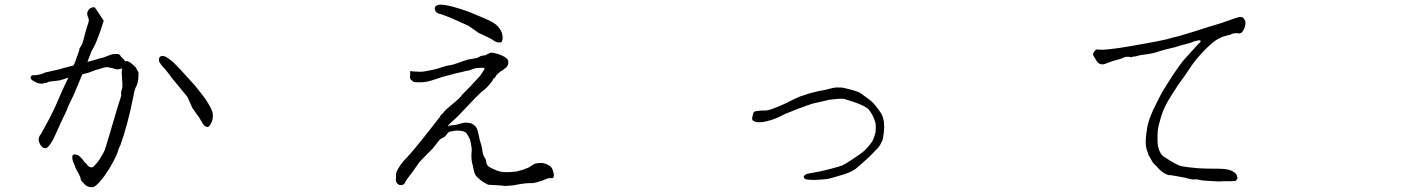

<svg xmlns="http://www.w3.org/2000/svg" viewBox="-20 -757 6040 816"><path d="M775.4 -346.7Q711.9 -422.9 711.9 -423.8Q686.5 -458 681.6 -462.9Q668.9 -475.6 663.1 -484.4Q657.2 -492.2 655.3 -499Q654.3 -504.9 657.2 -511.7Q659.2 -516.6 665 -518.6Q669.9 -520.5 676.8 -518.6Q684.6 -516.6 695.3 -508.8Q707 -501 716.8 -492.2Q729.5 -479.5 747.1 -460.9Q795.9 -408.2 807.6 -394.5Q844.7 -348.6 852.5 -336.9Q875 -303.7 882.8 -281.2Q886.7 -267.6 882.8 -248Q880.9 -238.3 874 -227.5Q869.1 -218.8 865.2 -217.8Q858.4 -215.8 851.1 -221.2Q843.8 -226.6 837.9 -238.3Q825.2 -260.7 821.3 -264.6Q797.9 -296.9 796.9 -299.8Q777.3 -344.7 775.4 -346.7ZM254.9 -421.9Q238.3 -416 230.5 -415Q219.7 -413.1 207 -412.1Q185.5 -410.2 184.6 -408.2Q176.8 -404.3 171.9 -404.3Q167 -404.3 164.1 -402.3Q161.1 -401.4 159.2 -401.4Q155.3 -401.4 146.5 -402.3Q137.7 -404.3 130.9 -408.2Q123 -412.1 117.2 -416Q110.4 -420.9 110.4 -424.8Q109.4 -431.6 115.2 -436.5Q115.2 -436.5 123 -437.5H131.8Q141.6 -439.5 143.6 -439.5Q149.4 -440.4 154.8 -441.9Q160.2 -443.4 164.1 -445.3Q168.9 -448.2 173.8 -449.2Q237.3 -462.9 250 -467.8Q252 -468.8 291 -478.5L293 -479.5Q297.9 -489.3 300.8 -498Q307.6 -518.6 310.5 -524.4Q318.4 -545.9 317.4 -546.9Q316.4 -548.8 318.4 -551.8Q320.3 -555.7 321.3 -556.6Q324.2 -559.6 324.2 -560.5Q324.2 -564.5 327.1 -565.4L328.1 -567.4Q335 -585.9 340.8 -611.3Q347.7 -636.7 354.5 -657.2Q358.4 -667 357.4 -672.9Q355.5 -681.6 354.5 -684.6Q351.6 -688.5 352.5 -688.5Q352.5 -691.4 351.6 -691.4Q350.6 -692.4 350.6 -694.3Q351.6 -697.3 350.6 -700.2Q350.6 -701.2 351.6 -706.1Q355.5 -715.8 363.3 -721.7Q372.1 -727.5 382.8 -725.6Q393.6 -710 402.3 -697.3Q411.1 -682.6 420.9 -668.9Q403.3 -613.3 392.6 -587.9Q383.8 -565.4 377.9 -555.7Q369.1 -542 362.3 -522.5Q359.4 -515.6 351.6 -494.1L384.8 -502.9L403.3 -508.8Q416 -510.7 427.7 -515.6Q439.5 -520.5 450.2 -524.4Q463.9 -528.3 465.8 -527.3Q469.7 -527.3 472.7 -527.3Q487.3 -529.3 492.2 -519.5Q493.2 -515.6 502 -508.8Q508.8 -502.9 511.7 -496.1Q518.6 -499 526.4 -495.1Q539.1 -489.3 557.6 -469.7L568.4 -449.2Q569.3 -412.1 561.5 -395.5Q555.7 -384.8 550.8 -368.2Q547.9 -355.5 545.9 -342.8Q522.5 -225.6 491.2 -138.7Q483.4 -126 480.5 -112.3Q479.5 -106.4 468.8 -85Q460.9 -68.4 452.1 -53.7Q443.4 -37.1 432.6 -22.5Q423.8 -7.8 415 2Q404.3 16.6 392.6 27.3Q377.9 42 362.3 38.1Q356.4 37.1 352.5 35.2Q344.7 31.2 343.8 30.3Q342.8 28.3 339.8 26.4Q336.9 24.4 335 21.5Q334 18.6 332 17.6Q327.1 14.6 327.1 13.7Q323.2 6.8 322.3 3.9Q323.2 0 321.3 -3.9Q320.3 -5.9 318.4 -9.8Q315.4 -17.6 309.6 -27.3Q300.8 -41 298.8 -50.8Q294.9 -61.5 290 -71.3Q287.1 -80.1 287.1 -88.9Q287.1 -101.6 298.8 -100.6Q311.5 -99.6 320.3 -90.8Q333 -78.1 336.9 -71.3Q338.9 -68.4 340.8 -66.9Q342.8 -65.4 345.7 -62.5L352.5 -53.7Q358.4 -46.9 367.2 -45.9Q370.1 -44.9 372.1 -45.9Q375 -46.9 377.9 -48.8Q378.9 -49.8 379.9 -50.8Q380.9 -52.7 381.8 -53.7Q384.8 -56.6 385.7 -57.6Q400.4 -73.2 409.2 -89.8Q423.8 -113.3 426.8 -124Q429.7 -130.9 479.5 -300.8Q484.4 -317.4 490.2 -334Q495.1 -349.6 495.1 -350.6Q494.1 -365.2 495.1 -368.2Q502 -385.7 500 -403.3Q499 -419.9 498 -436.5Q496.1 -456.1 500 -465.8Q498 -464.8 495.1 -464.8Q479.5 -460.9 473.6 -462.9Q451.2 -469.7 435.5 -471.7Q428.7 -471.7 415 -467.8Q404.3 -463.9 391.6 -460.9Q381.8 -458 373 -454.1Q357.4 -447.3 330.1 -441.4L293 -353.5L271.5 -308.6L261.7 -284.2Q258.8 -278.3 240.2 -239.3Q222.7 -200.2 216.8 -187.5Q207 -167 206.1 -165Q200.2 -153.3 194.3 -145.5Q186.5 -134.8 183.6 -131.8Q178.7 -127.9 173.8 -127Q167 -127 162.1 -129.9Q155.3 -135.7 151.4 -141.6Q147.5 -149.4 145.5 -156.2Q143.6 -163.1 144.5 -168Q146.5 -178.7 151.4 -183.6Q153.3 -185.5 165 -207Q187.5 -248 192.4 -257.8Q213.9 -300.8 214.8 -303.7Q217.8 -311.5 240.2 -362.3Q255.9 -397.5 270.5 -426.8Q261.7 -424.8 254.9 -421.9Z M1985.4 -69.3Q1983.4 -81.1 1983.4 -99.6Q1983.4 -105.5 1984.4 -112.3Q1985.4 -118.2 1984.4 -127.9Q1983.4 -137.7 1981.4 -146.5Q1979.5 -155.3 1978.5 -160.2Q1977.5 -165 1971.7 -175.8Q1965.8 -186.5 1962.9 -190.4Q1960 -194.3 1953.1 -197.3Q1946.3 -200.2 1938.5 -201.2Q1930.7 -202.1 1922.9 -202.1Q1915 -202.1 1906.2 -200.2Q1897.5 -198.2 1891.6 -197.3Q1885.7 -196.3 1879.9 -187.5Q1874 -178.7 1868.2 -174.8Q1862.3 -170.9 1857.4 -168.9Q1852.5 -167 1848.6 -163.1Q1844.7 -159.2 1831.5 -141.6Q1818.4 -124 1811.5 -118.2L1795.9 -102.5Q1779.3 -85 1762.7 -68.4L1735.4 -29.3Q1726.6 -17.6 1719.7 -8.8Q1710.9 2.9 1709 5.9L1697.3 25.4Q1690.4 30.3 1679.7 29.3Q1672.9 28.3 1667 21.5Q1663.1 16.6 1662.1 7.8L1663.1 -4.9Q1663.1 -16.6 1663.1 -18.6Q1666 -30.3 1673.8 -43Q1681.6 -56.6 1697.3 -75.2Q1701.2 -78.1 1730.5 -111.3Q1738.3 -121.1 1763.7 -151.4Q1793 -187.5 1805.7 -204.1Q1826.2 -230.5 1846.7 -256.8Q1848.6 -257.8 1851.6 -263.7Q1852.5 -265.6 1853.5 -267.6Q1855.5 -270.5 1860.4 -273.4Q1863.3 -276.4 1865.2 -279.3Q1871.1 -289.1 1905.3 -316.4Q1935.5 -340.8 1944.3 -354.5Q1944.3 -354.5 1982.4 -393.6Q2000 -412.1 2020.5 -434.6Q2022.5 -436.5 2025.4 -441.4Q2028.3 -446.3 2031.2 -451.2L2036.1 -458Q2039.1 -461.9 2039.1 -465.8V-467.8H2038.1L2035.2 -468.8H2034.2H2030.3H2021.5Q2008.8 -468.8 1996.1 -465.8Q1988.3 -462.9 1982.4 -460.9Q1972.7 -457 1970.7 -457H1969.7Q1964.8 -457 1943.4 -451.2Q1928.7 -448.2 1913.1 -444.3Q1900.4 -441.4 1888.7 -437.5Q1876 -433.6 1862.3 -430.7L1844.7 -424.8Q1818.4 -416 1817.4 -416Q1792 -407.2 1763.7 -407.2Q1744.1 -407.2 1737.3 -409.2L1727.5 -417Q1722.7 -420.9 1722.7 -427.7Q1722.7 -433.6 1723.1 -440.9Q1723.6 -448.2 1723.6 -455.1Q1734.4 -453.1 1743.2 -453.1Q1753.9 -453.1 1763.7 -452.1Q1777.3 -451.2 1813.5 -459Q1828.1 -461.9 1837.9 -464.8L1872.1 -475.6Q1881.8 -478.5 1896.5 -480.5Q1904.3 -481.4 1922.9 -488.3Q1933.6 -492.2 1944.8 -496.1Q1956.1 -500 1968.8 -503.9Q1972.7 -504.9 1985.4 -506.8Q1993.2 -507.8 2002.9 -509.8H2003.9Q2005.9 -510.7 2007.8 -510.7Q2009.8 -511.7 2011.7 -512.7Q2014.6 -514.6 2020.5 -517.6Q2030.3 -521.5 2039.1 -521.5Q2043 -521.5 2044.9 -523.4Q2047.9 -525.4 2050.8 -526.4Q2053.7 -527.3 2055.7 -528.3H2056.6Q2060.5 -533.2 2067.4 -533.2Q2074.2 -533.2 2086.4 -530.3Q2098.6 -527.3 2111.3 -522Q2124 -516.6 2132.8 -508.8Q2140.6 -502 2140.6 -493.2Q2140.6 -483.4 2136.2 -476.6Q2131.8 -469.7 2126 -465.8H2125Q2120.1 -461.9 2117.2 -459Q2112.3 -455.1 2110.4 -455.1H2109.4Q2105.5 -451.2 2102.5 -449.2Q2099.6 -447.3 2096.7 -444.3Q2088.9 -436.5 2087.9 -435.5Q2085.9 -428.7 2083 -426.8Q2076.2 -422.9 2075.2 -419.9Q2074.2 -415 2070.3 -410.2Q2068.4 -407.2 2055.7 -392.6Q2043 -378.9 2040 -377Q2023.4 -366.2 1982.4 -322.3Q1955.1 -293 1925.8 -262.7Q1916 -253.9 1905.3 -244.1Q1894.5 -234.4 1883.8 -222.7H1884.8H1883.8L1890.6 -218.8Q1890.6 -224.6 1883.8 -222.7L1918.9 -226.6Q1925.8 -228.5 1935.5 -231.4Q1950.2 -235.4 1952.1 -235.4Q1959 -236.3 1966.8 -235.4Q1974.6 -234.4 1980.5 -233.4Q1988.3 -230.5 1993.2 -226.6Q2000 -221.7 2003.9 -215.8Q2005.9 -212.9 2007.8 -208Q2008.8 -207 2010.7 -198.2Q2013.7 -185.5 2015.6 -178.7Q2017.6 -166 2019.5 -160.2Q2021.5 -154.3 2025.4 -140.6Q2029.3 -127 2030.3 -115.2Q2033.2 -99.6 2035.2 -95.7Q2037.1 -90.8 2043 -82Q2046.9 -76.2 2046.9 -64.5Q2050.8 -53.7 2054.7 -50.8Q2070.3 -40 2093.8 -31.2Q2106.4 -26.4 2124 -25.4Q2147.5 -24.4 2175.8 -28.3Q2181.6 -29.3 2201.2 -35.2Q2217.8 -41 2226.6 -44.9Q2230.5 -46.9 2240.2 -53.7Q2248 -58.6 2250 -59.6Q2252.9 -61.5 2258.8 -62.5Q2269.5 -64.5 2277.3 -64.5Q2288.1 -64.5 2296.9 -61.5Q2303.7 -59.6 2310.5 -55.7Q2319.3 -50.8 2322.3 -46.9Q2327.1 -41 2330.1 -31.2Q2334 -19.5 2334 -10.7Q2334 -2.9 2329.1 0Q2324.2 0 2315.4 0Q2306.6 0 2287.1 9.8Q2256.8 19.5 2250 20.5Q2245.1 21.5 2223.6 21.5Q2208 22.5 2190.4 25.4Q2166 29.3 2165 30.3Q2139.6 33.2 2123 33.2Q2115.2 31.2 2093.8 30.3Q2057.6 28.3 2056.6 28.3Q2048.8 26.4 2029.3 13.7Q2023.4 9.8 2012.7 0Q2004.9 -6.8 2002.9 -9.8Q1999 -15.6 1996.1 -23.4Q1995.1 -26.4 1993.2 -35.2Q1993.2 -37.1 1989.3 -53.7Q1986.3 -66.4 1985.4 -69.3ZM1970.7 -647.5Q1947.3 -658.2 1918.9 -670.9Q1890.6 -683.6 1873.5 -689.9Q1856.4 -696.3 1846.7 -698.7Q1836.9 -701.2 1832.5 -707.5Q1828.1 -713.9 1827.6 -719.7Q1827.1 -725.6 1830.6 -729.5Q1834 -733.4 1841.3 -735.8Q1848.6 -738.3 1861.8 -736.8Q1875 -735.4 1888.7 -732.4Q1902.3 -729.5 1931.2 -720.7Q1960 -711.9 1980.5 -703.6Q2001 -695.3 2042 -677.7Q2083 -660.2 2096.2 -644.5Q2109.4 -628.9 2113.3 -615.7Q2117.2 -602.5 2116.2 -593.8Q2115.2 -585 2112.8 -580.1Q2110.4 -575.2 2098.6 -576.7Q2086.9 -578.1 2078.6 -584.5Q2070.3 -590.8 2051.8 -599.6Q2033.2 -608.4 2013.7 -617.2Q1994.1 -631.8 1970.7 -647.5Z M3713.9 -291Q3724.6 -275.4 3726.6 -272.5Q3731.4 -262.7 3734.4 -250Q3737.3 -241.2 3737.3 -228.5Q3738.3 -218.8 3737.3 -208Q3737.3 -202.1 3735.4 -186.5Q3732.4 -166 3731.4 -163.1Q3723.6 -144.5 3713.9 -130.9Q3706.1 -122.1 3673.8 -89.8Q3668 -85 3635.7 -55.7Q3619.1 -41 3616.2 -39.1Q3598.6 -27.3 3585 -22.5Q3573.2 -17.6 3533.2 -5.9Q3503.9 2.9 3494.1 3.9Q3478.5 5.9 3441.4 7.8Q3428.7 7.8 3418 6.8Q3404.3 5.9 3402.3 3.9Q3393.6 -2 3396.5 -7.8Q3399.4 -14.6 3412.1 -18.6Q3414.1 -19.5 3443.4 -24.4Q3459 -27.3 3468.8 -29.3Q3499 -36.1 3512.7 -40Q3549.8 -49.8 3560.1 -54.2Q3570.3 -58.6 3605 -81.5Q3639.6 -104.5 3647.5 -111.3Q3670.9 -131.8 3686.5 -155.3Q3694.3 -168 3700.2 -191.4Q3702.1 -197.3 3702.1 -215.8Q3702.1 -229.5 3700.2 -237.3Q3698.2 -244.1 3693.4 -255.9Q3689.5 -265.6 3684.6 -273.4Q3675.8 -288.1 3670.9 -293Q3667 -296.9 3655.3 -303.7Q3643.6 -310.5 3632.8 -314.5Q3619.1 -320.3 3597.7 -327.1Q3570.3 -335.9 3566.4 -336.9Q3557.6 -337.9 3541 -336.9Q3520.5 -335 3503.9 -333Q3499 -332 3467.8 -324.2Q3429.7 -316.4 3429.7 -315.4Q3421.9 -313.5 3367.2 -293Q3338.9 -282.2 3316.4 -272.5Q3309.6 -269.5 3289.1 -258.8Q3283.2 -255.9 3269.5 -251Q3252.9 -245.1 3244.1 -243.2Q3232.4 -240.2 3221.7 -238.3Q3210.9 -237.3 3204.1 -237.3Q3191.4 -238.3 3185.5 -241.2Q3176.8 -245.1 3176.8 -251Q3175.8 -255.9 3180.7 -273.4Q3182.6 -280.3 3184.6 -281.2Q3188.5 -284.2 3196.3 -285.2Q3199.2 -286.1 3212.9 -287.1Q3221.7 -287.1 3228.5 -287.1Q3238.3 -288.1 3242.2 -288.1Q3258.8 -292 3271.5 -297.9Q3289.1 -303.7 3318.4 -317.4Q3325.2 -321.3 3351.6 -334Q3374 -344.7 3378.9 -346.7Q3379.9 -346.7 3397.5 -352.5Q3407.2 -355.5 3418 -359.4Q3435.5 -364.3 3440.4 -365.2Q3440.4 -365.2 3463.9 -371.1Q3474.6 -372.1 3488.8 -375.5Q3502.9 -378.9 3513.7 -381.8Q3526.4 -384.8 3535.6 -385.3Q3544.9 -385.7 3559.6 -384.8Q3566.4 -383.8 3581.1 -379.9Q3594.7 -377 3604.5 -374Q3626 -367.2 3629.9 -365.2Q3639.6 -360.4 3654.3 -348.6Q3658.2 -345.7 3671.9 -335.9Q3684.6 -327.1 3697.3 -312.5Q3700.2 -309.6 3713.9 -291Z M5040 -534.2Q5044.9 -540 5071.3 -568.4Q5081.1 -578.1 5082 -579.1Q5084 -584 5081.1 -585Q5076.2 -586.9 5066.4 -584Q5054.7 -582 5043 -576.2Q4978.5 -558.6 4974.6 -556.6Q4919.9 -543.9 4907.2 -539.1Q4883.8 -530.3 4853.5 -526.4Q4822.3 -522.5 4813.5 -519.5Q4805.7 -516.6 4800.8 -516.6Q4794.9 -517.6 4791 -514.6Q4789.1 -512.7 4787.1 -513.7Q4783.2 -515.6 4774.4 -515.6Q4763.7 -516.6 4753.9 -511.7Q4746.1 -507.8 4739.3 -505.9Q4702.1 -496.1 4694.3 -492.2Q4670.9 -482.4 4664.1 -483.4Q4648.4 -484.4 4640.6 -498Q4623 -525.4 4625 -527.3Q4628.9 -536.1 4632.8 -541Q4639.6 -547.9 4642.6 -546.9Q4672.9 -541 4793.9 -562.5L4891.6 -580.1Q4921.9 -585.9 4937.5 -589.8Q4960 -596.7 4990.2 -603.5Q4994.1 -604.5 5054.7 -623Q5098.6 -636.7 5116.2 -642.6L5170.9 -659.2Q5189.5 -665 5196.3 -668Q5236.3 -682.6 5246.1 -684.6Q5255.9 -685.5 5259.8 -683.6Q5264.6 -681.6 5269 -674.3Q5273.4 -667 5273.4 -662.1Q5273.4 -645.5 5265.6 -630.9Q5256.8 -612.3 5243.7 -615.2Q5230.5 -618.2 5209 -611.3H5210Q5210 -611.3 5209 -611.3Q5215.8 -611.3 5215.8 -611.3Q5197.3 -607.4 5181.6 -602.5Q5157.2 -593.8 5136.7 -578.1Q5121.1 -565.4 5106.4 -550.8Q5063.5 -507.8 5039.1 -470.7Q5014.6 -432.6 4987.3 -396.5Q4981.4 -387.7 4960.9 -355.5Q4927.7 -304.7 4915 -262.7Q4909.2 -243.2 4904.3 -223.6Q4899.4 -202.1 4899.4 -182.6Q4898.4 -149.4 4902.3 -132.8Q4909.2 -102.5 4926.8 -90.8Q4982.4 -54.7 5000 -50.8Q5024.4 -45.9 5072.3 -42Q5096.7 -40 5156.2 -40Q5196.3 -40 5214.8 -31.2Q5233.4 -21.5 5236.3 -11.7Q5240.2 1 5239.3 2.9Q5231.4 12.7 5229.5 12.7Q5220.7 11.7 5217.8 12.7Q5215.8 13.7 5198.2 13.2Q5180.7 12.7 5169.9 13.7Q5159.2 14.6 5150.4 13.7Q5141.6 12.7 5115.2 11.7Q5089.8 10.7 5078.1 7.8Q5066.4 3.9 5057.6 5.9Q5049.8 6.8 5034.2 2.9Q5017.6 -2 5004.9 -3.9Q4993.2 -5.9 4972.7 -9.8Q4952.1 -13.7 4947.3 -12.7Q4944.3 -12.7 4928.7 -20.5Q4912.1 -30.3 4897.5 -47.9Q4895.5 -49.8 4885.7 -59.6Q4878.9 -65.4 4872.1 -79.1Q4864.3 -93.8 4861.3 -97.7L4858.4 -107.4Q4852.5 -122.1 4850.6 -133.8Q4847.7 -154.3 4851.6 -187.5Q4856.4 -221.7 4859.4 -232.4Q4868.2 -264.6 4891.6 -311.5Q4914.1 -357.4 4921.9 -370.1Q4932.6 -387.7 4943.4 -404.3Q4962.9 -435.5 4976.6 -455.1Q5000 -489.3 5007.8 -498Q5023.4 -515.6 5040 -534.2Z"/></svg>

Font: ToneOZ-Zhuyin-Tsuipita-TC
Style: Regular
Weight: 400
Designer: ÂÆ£ÂøóÂáåJeffrey Xuan(jeffreyx@gmail.com, ToneOZ.com) ÈòøÂù§(cjkFonts)
Foundry: ToneOZ
Version: Version 0.240710